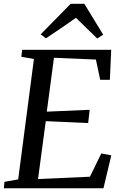

<svg xmlns="http://www.w3.org/2000/svg" viewBox="-24 -1010 654 1030"><path d="M-3.5 0 0 -34.5 73.5 -47.5 158 -693.5 90.5 -705.5 95 -743H572.5L565.5 -582H513.5L490.5 -690.5L265.5 -700L227 -411L457 -421L449 -350L221.5 -360L180 -49.5L458.5 -62L519.5 -187L573 -176.5L531 0ZM194 -825.5 355 -989.5H428.5L529.5 -824L497.5 -803.5Q469 -831 440.5 -858.8Q412 -886.5 383.5 -914.5Q345 -887 304.8 -859.8Q264.5 -832.5 222.5 -804.5Z"/></svg>

Font: Merriweather 48pt
Style: Italic
Weight: 400
Italic angle: -7.8°
Version: Version 2.101